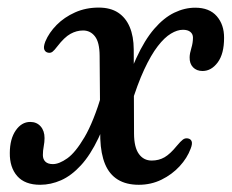

<svg xmlns="http://www.w3.org/2000/svg" viewBox="-20 -489 626 519"><path d="M256.1 -237 284.2 -227.9Q267.8 -161.4 246.1 -115.7Q224.3 -69.9 198.7 -42.1Q173.1 -14.2 145.2 -1.8Q117.3 10.5 88.6 10.5Q47.3 10.5 26.6 -13Q6 -36.5 6.5 -75.6Q6.7 -113.6 22.6 -136.5Q38.5 -159.4 61.7 -159.4Q79.2 -159.4 89.8 -147.4Q100.4 -135.4 100.4 -115.8Q100.4 -105.1 98.2 -93.5Q95.9 -81.9 95.9 -69.9Q95.9 -58.6 102.7 -52Q109.5 -45.4 123 -45.4Q139.8 -45.4 161.9 -61Q183.9 -76.6 208.4 -118.1Q232.9 -159.6 256.1 -237ZM341.5 -355.5 342.3 -127.6Q342.5 -90.7 355.4 -72.9Q368.2 -55 390.1 -55Q409.4 -55 424.8 -63.9Q440.1 -72.8 457.8 -94.6Q468.4 -107.3 474.4 -111.7Q480.3 -116.1 487.5 -114.9Q495.4 -113.7 498 -107.1Q500.6 -100.5 495.4 -87.2Q486 -61.7 465.4 -39.4Q444.7 -17.1 416.5 -3.3Q388.2 10.5 355.3 10.5Q321.2 10.5 298.5 -3.5Q275.7 -17.5 264.1 -45.2Q252.6 -72.8 251.1 -113.7L249.3 -338.4Q249.1 -374.7 236.7 -390.6Q224.4 -406.6 204.5 -406.6Q187 -406.6 170.5 -397.5Q154.1 -388.5 134.8 -363.4Q127 -353.1 122 -349.2Q116.9 -345.3 110.5 -346.5Q102.8 -347.7 99.8 -354.8Q96.8 -362 102.6 -377Q112.5 -400.7 133.1 -421.6Q153.8 -442.5 182.9 -455.5Q211.9 -468.5 246.7 -468.5Q278.5 -468.5 299.2 -454.9Q319.9 -441.3 330.6 -416.1Q341.3 -390.9 341.5 -355.5ZM333.5 -202.8 308.5 -211.5Q325.8 -282.5 348.3 -331.5Q370.7 -380.6 396.8 -410.9Q422.9 -441.1 451.1 -454.7Q479.2 -468.2 507.7 -468.2Q545.9 -468.2 565.9 -445.3Q585.9 -422.3 585.7 -386.8Q585.8 -343.7 568.6 -320.4Q551.3 -297.1 527.5 -297.1Q511.5 -297.1 501.8 -307.1Q492.1 -317.2 492.6 -334.3Q492.8 -344.6 497.2 -358.9Q501.6 -373.3 501.6 -387.3Q501.6 -396.9 494.6 -402.7Q487.6 -408.5 474.4 -408.5Q459.2 -408.5 442 -398.1Q424.7 -387.8 406.5 -364.2Q388.3 -340.7 369.8 -301Q351.3 -261.3 333.5 -202.8Z"/></svg>

Font: Fraunces Wonky
Style: Italic
Weight: 900
Italic angle: -16°
Version: Version 1.000;[b76b70a41]